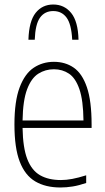

<svg xmlns="http://www.w3.org/2000/svg" viewBox="-20 -822 464 851"><path d="M248 9Q182 9 136.5 -17.8Q91 -44.5 67.5 -105.5Q44 -166.5 44 -270Q44 -373.5 67 -434.5Q90 -495.5 129.5 -521.8Q169 -548 219 -548Q269.5 -548 307 -522Q344.5 -496 365.2 -435.2Q386 -374.5 386 -270V-255H80Q81.5 -167 101 -116.8Q120.5 -66.5 157.8 -45.2Q195 -24 250 -24Q273.5 -24 300.2 -29Q327 -34 362 -45V-11Q330 0 302.2 4.5Q274.5 9 248 9ZM219 -515Q181 -515 150 -495.5Q119 -476 100.2 -426.5Q81.5 -377 80 -288H350Q349 -377 332 -426.5Q315 -476 285.8 -495.5Q256.5 -515 219 -515ZM106 -646Q108.5 -728 138 -765Q167.5 -802 216 -802Q265 -802 295.5 -764.5Q326 -727 328 -646H300Q296.5 -715 275 -744Q253.5 -773 216 -773Q178.5 -773 157.5 -744Q136.5 -715 134 -646Z"/></svg>

Font: Encode Sans Condensed Thin
Style: Regular
Weight: 100
Width: 3
Designer: Multiple Designers
Foundry: Impallari Type
Version: Version 3.000; ttfautohint (v1.8.3) -l 8 -r 50 -G 200 -x 14 